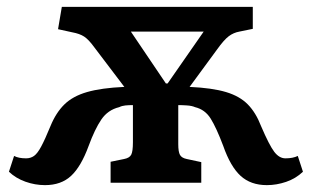

<svg xmlns="http://www.w3.org/2000/svg" viewBox="-20 -532 908 559"><path d="M111 7Q82 7 54 -3Q26 -13 6 -32L21 -78Q34 -71 56 -71Q69 -71 79 -78Q89 -85 100 -105.5Q111 -126 127 -165Q143 -204 167.5 -228Q192 -252 233.5 -264Q275 -276 342 -279L254 -395Q238 -417 225 -425.5Q212 -434 190 -438L149 -447L160 -512H716V-448L677 -440Q660 -437 646 -426.5Q632 -416 612 -388L532 -279Q598 -276 638 -264Q678 -252 701.5 -228Q725 -204 740 -165Q764 -109 778.5 -90Q793 -71 811 -71Q833 -71 847 -78L862 -32Q841 -12 813 -2.5Q785 7 757 7Q710 7 680.5 -20Q651 -47 630 -107Q610 -160 593.5 -186.5Q577 -213 548 -220Q539 -224 525 -225Q511 -226 499 -226V-112Q499 -90 504 -81Q509 -72 524 -69L566 -60V0H302V-61L341 -69Q357 -72 362 -81.5Q367 -91 367 -118V-226Q355 -226 345 -225Q335 -224 327 -220Q294 -212 275 -184Q256 -156 238 -107Q216 -47 187 -20Q158 7 111 7ZM463 -289H468L573 -440H361Z"/></svg>

Font: Literata 12pt SemiBold
Style: Regular
Weight: 600
Designer: Latin by Veronika Burian and Jose Scaglione. Greek by Irene Vlachou. Cyrillic by Vera Evstafieva.
Foundry: TypeTogether
Version: Version 3.002